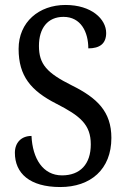

<svg xmlns="http://www.w3.org/2000/svg" viewBox="-20 -744 508 774"><path d="M223 10C345 10 429 -61 429 -188C429 -294 372 -349 269 -400C169 -450 137 -485 137 -559C137 -630 172 -676 236 -676C306 -676 336 -615 336 -549C382 -549 408 -568 408 -611C408 -667 349 -724 244 -724C137 -724 55 -655 55 -547C55 -437 105 -378 207 -326C303 -277 346 -242 346 -162C346 -82 303 -37 230 -37C153 -37 111 -105 107 -196C66 -196 40 -169 40 -128C40 -46 99 10 223 10Z"/></svg>

Font: Noto Serif Tamil Condensed
Style: Italic
Weight: 400
Width: 3
Italic angle: -12°
Designer: Indian Type Foundry, Tom Grace, and the Monotype Design Team
Foundry: Monotype Imaging Inc.
Version: Version 2.003